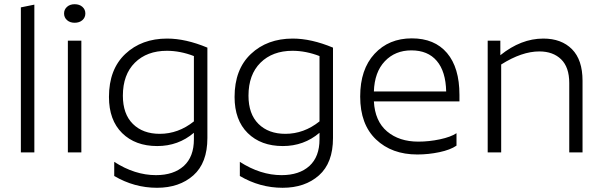

<svg xmlns="http://www.w3.org/2000/svg" viewBox="-20 -723 2859 911"><path d="M79 -688 143 -701V0H79Z M302 -530H366V0H302ZM334 -615Q312 -615 298 -627.5Q284 -640 284 -659Q284 -678 298 -690.5Q312 -703 334 -703Q357 -703 371 -690.5Q385 -678 385 -659Q385 -640 371 -627.5Q357 -615 334 -615Z M738 -88Q826 -88 900 -147V-457Q835 -482 772 -482Q677 -482 620 -425.5Q563 -369 563 -269Q563 -182 610.5 -135Q658 -88 738 -88ZM964 -68Q964 50 897.5 109Q831 168 725 168Q617 168 522 112V45Q620 108 720 108Q804 108 852 64.5Q900 21 900 -62V-93Q826 -30 726 -30Q622 -30 559.5 -91.5Q497 -153 497 -263Q497 -394 574.5 -467Q652 -540 773 -540Q861 -540 964 -497Z M1334 -88Q1422 -88 1496 -147V-457Q1431 -482 1368 -482Q1273 -482 1216 -425.5Q1159 -369 1159 -269Q1159 -182 1206.5 -135Q1254 -88 1334 -88ZM1560 -68Q1560 50 1493.5 109Q1427 168 1321 168Q1213 168 1118 112V45Q1216 108 1316 108Q1400 108 1448 64.5Q1496 21 1496 -62V-93Q1422 -30 1322 -30Q1218 -30 1155.5 -91.5Q1093 -153 1093 -263Q1093 -394 1170.5 -467Q1248 -540 1369 -540Q1457 -540 1560 -497Z M2146 -32Q2117 -12 2065 -1Q2013 10 1960 10Q1839 10 1764 -61.5Q1689 -133 1689 -265Q1689 -394 1757 -467.5Q1825 -541 1934 -541Q2042 -541 2101 -471.5Q2160 -402 2160 -273V-242H1754Q1759 -148 1816.5 -99.5Q1874 -51 1965 -51Q2016 -51 2067.5 -62Q2119 -73 2146 -91ZM1932 -484Q1855 -484 1806 -432.5Q1757 -381 1754 -289H2097Q2095 -384 2052.5 -434Q2010 -484 1932 -484Z M2539 -479Q2456 -479 2358 -417V0H2294V-530H2354V-461Q2452 -540 2558 -540Q2644 -540 2694 -489.5Q2744 -439 2744 -340V0H2681V-329Q2681 -404 2642.5 -441.5Q2604 -479 2539 -479Z"/></svg>

Font: Roundo
Style: Regular
Weight: 400
Designer: Namrata Goyal (Gurmukhi), Shiva Nallaperumal (Latin)
Foundry: Indian Type Foundry
Version: Version 1.000;PS 1.0;hotconv 1.0.88;makeotf.lib2.5.647800